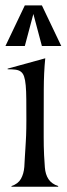

<svg xmlns="http://www.w3.org/2000/svg" viewBox="-20 -705 252 725"><path d="M79.6 -252.4Q79.6 -297.9 79.3 -329.6Q79.1 -361.3 77.1 -382.6Q75.2 -403.8 71 -416Q66.9 -428.2 58.8 -434.3Q50.8 -440.4 38.6 -441.9Q26.4 -443.4 8.8 -443.4V-445.8L150.9 -484.9Q145.5 -431.6 145.3 -367.4Q145 -303.2 145 -234.4Q145 -207 145 -188.5Q145 -169.9 145.3 -153.3Q145.5 -136.7 146.5 -118.4Q147.5 -100.1 149.4 -72.8Q151.4 -46.4 163.1 -28.6Q174.8 -10.7 199.7 -2.4V0H23.4V-2.4Q48.3 -10.7 59.1 -29.8Q69.8 -48.8 71.8 -74.7Q72.8 -97.2 74 -114Q75.2 -130.9 75.9 -144.5Q76.7 -158.2 77.4 -169.9Q78.1 -181.6 78.6 -193.8Q79.1 -206.1 79.3 -220Q79.6 -233.9 79.6 -252.4ZM138.2 -684.6 211.4 -531.2H138.2L106 -652.3L73.7 -531.2H0.5L73.7 -684.6Z"/></svg>

Font: Smythe
Style: Regular
Weight: 400
Version: Version 1.000